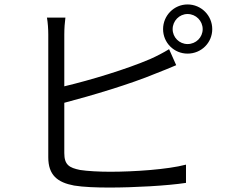

<svg xmlns="http://www.w3.org/2000/svg" viewBox="-20 -826 1040 863"><path d="M269 -364C391 -396 566 -448 681 -496C711 -507 745 -522 772 -533L740 -605C714 -589 685 -574 656 -561C549 -515 387 -466 269 -438V-671C269 -698 271 -725 274 -747H191C195 -725 197 -695 197 -671V-119C197 -39 238 -6 313 8C355 15 414 17 472 17C581 17 731 9 816 -4V-86C733 -64 581 -54 475 -54C425 -54 372 -57 340 -62C291 -72 269 -85 269 -138ZM823 -628C786 -628 756 -658 756 -695C756 -732 786 -763 823 -763C861 -763 891 -732 891 -695C891 -658 861 -628 823 -628ZM823 -806C762 -806 713 -756 713 -695C713 -634 762 -585 823 -585C885 -585 934 -634 934 -695C934 -756 885 -806 823 -806Z"/></svg>

Font: Genne Gothic Normal
Style: Regular
Weight: 350
Designer: Ryoko NISHIZUKA (kana & ideographs); Paul D. Hunt (Latin, Greek & Cyrillic); Wenlong ZHANG (bopomofo); Sandoll Communica
Foundry: Adobe Systems Incorporated
Version: Version 1.004;PS 1.004;hotconv 16.6.51;makeotf.lib2.5.65220